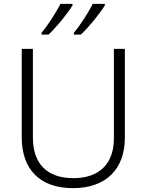

<svg xmlns="http://www.w3.org/2000/svg" viewBox="-20 -1019 762 998"><path d="M525 -991V-999H462C440 -954 396 -887 364 -848V-839H400C443 -879 500 -950 525 -991ZM357 -991V-999H294C272 -954 228 -887 196 -848V-839H232C275 -879 332 -950 357 -991ZM629 -303V-765H572V-299C572 -169 497 -93 362 -93C225 -93 151 -167 151 -305V-765H93V-305C93 -139 187 -41 359 -41C531 -41 629 -140 629 -303Z"/></svg>

Font: Noto Sans Tamil UI Light
Style: Regular
Weight: 300
Designer: Jelle Bosma - Monotype Design Team
Foundry: Monotype Imaging Inc.
Version: Version 2.004